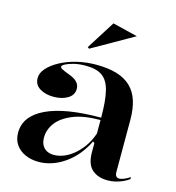

<svg xmlns="http://www.w3.org/2000/svg" viewBox="-110 -825 859 935"><g transform="rotate(15 319.5 -358.0)"><path d="M319 -515Q379 -515 422.5 -502Q466 -489 494 -462Q522 -435 535 -394Q548 -353 548 -298V-34Q548 -22 553.5 -15Q559 -8 569 -8Q579 -8 593.5 -14Q608 -20 623 -30V-20Q610 -10 592.5 -2Q575 6 555.5 10.5Q536 15 517 15Q467 15 437.5 -11.5Q408 -38 408 -98Q408 -114 408 -121.5Q408 -129 408 -133.5Q408 -138 408 -144L400 -150Q381 -111 355.5 -80.5Q330 -50 299 -28.5Q268 -7 235 4Q202 15 169 15Q132 15 102 2Q72 -11 54 -36Q36 -61 36 -97Q36 -181 131.5 -226.5Q227 -272 408 -272Q408 -357 396 -406Q384 -455 354.5 -476Q325 -497 270 -497Q237 -497 211 -490.5Q185 -484 170 -476Q155 -468 155 -461Q155 -456 166 -450Q177 -444 204 -434Q257 -415 257 -377Q257 -345 228 -327.5Q199 -310 157 -310Q116 -310 87.5 -327.5Q59 -345 59 -379Q59 -404 80 -428Q101 -452 137.5 -472Q174 -492 221 -503.5Q268 -515 319 -515ZM408 -260Q324 -260 270 -238Q216 -216 190 -181.5Q164 -147 164 -107Q164 -83 173 -67.5Q182 -52 197 -44.5Q212 -37 232 -37Q254 -37 278.5 -46Q303 -55 327 -74Q351 -93 372.5 -122Q394 -151 408 -192ZM264 -581 256 -587 347 -731 473 -700Z"/></g></svg>

Font: Kalnia Thin Medium
Style: Regular
Weight: 500
Version: Version 1.105